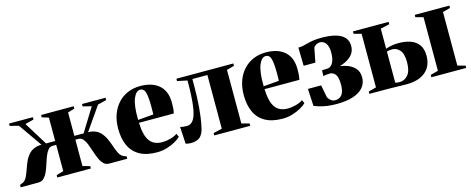

<svg xmlns="http://www.w3.org/2000/svg" viewBox="-32 -1001 3662 1494"><g transform="rotate(-15 1799.0 -254.0)"><path d="M2 0V-19L23.5 -28Q45 -37 58 -62.2Q71 -87.5 82 -120.2Q93 -153 107.5 -185.5Q122 -218 146.5 -242.5Q171 -267 211 -275.5Q251 -284 313 -268L275 -233.5L113 -466L43 -483.5V-502.5H234.5V-483.5L165 -466L281 -278.5H354.5V-467L301 -483.5V-502.5H563.5V-483.5L509 -467V-278.5H583.5L699.5 -466L630.5 -483.5V-502.5H820V-483.5L750 -466L588 -233.5L549.5 -268Q612 -284 651.8 -275.5Q691.5 -267 715.5 -242.2Q739.5 -217.5 754.2 -185Q769 -152.5 779.8 -119.8Q790.5 -87 803.8 -61.8Q817 -36.5 839.5 -27.5L860.5 -19V0H715Q688 0 670.5 -17.8Q653 -35.5 640.5 -63.8Q628 -92 618 -123.8Q608 -155.5 597 -183.5Q586 -211.5 571 -229.5Q556 -247.5 533 -247.5H509V-35.5L567.5 -19V0H297V-19L354.5 -35.5V-247.5H325.5Q303.5 -247.5 288.8 -229.5Q274 -211.5 263 -183.5Q252 -155.5 242.2 -123.8Q232.5 -92 220 -63.8Q207.5 -35.5 189.8 -17.8Q172 0 146 0Z M1099.5 12Q1014 12 959.2 -19Q904.5 -50 878.5 -107.2Q852.5 -164.5 852.5 -242.5Q852.5 -307.5 871.2 -358.5Q890 -409.5 923.8 -446Q957.5 -482.5 1003.2 -501.5Q1049 -520.5 1104 -520.5Q1199.5 -520.5 1253.5 -473.5Q1307.5 -426.5 1309 -337Q1309 -303 1307 -280.2Q1305 -257.5 1301 -246.5H1021Q1023 -194 1032.2 -157.2Q1041.5 -120.5 1058.5 -97.8Q1075.5 -75 1100.8 -64.5Q1126 -54 1159.5 -54Q1188 -54 1223.2 -63.2Q1258.5 -72.5 1280 -88.5L1292.5 -61.5Q1278.5 -46.5 1248.8 -29.2Q1219 -12 1180.2 0Q1141.5 12 1099.5 12ZM1020.5 -270 1145.5 -280.5Q1146 -297 1146.2 -311.8Q1146.5 -326.5 1146.5 -343Q1146.5 -418 1136.8 -455.5Q1127 -493 1095.5 -493Q1080 -493 1066 -480.5Q1052 -468 1041 -441.2Q1030 -414.5 1024.5 -372.2Q1019 -330 1020.5 -270Z M1375 10.5Q1357.5 10.5 1347.2 8.5Q1337 6.5 1329.5 4.5L1321.5 -132Q1331.5 -129.5 1345.8 -127.8Q1360 -126 1376.5 -126Q1410 -126 1431 -159.5Q1452 -193 1461.5 -268Q1471 -343 1471 -467L1391 -483.5V-502.5H1849.5V-483.5L1789 -467V-35.5L1851 -19V0H1561.5V-19L1631.5 -35.5V-468H1510.5V-420.5Q1510.5 -319 1503.8 -241.5Q1497 -164 1487.5 -113.8Q1478 -63.5 1468 -43.5Q1452 -10 1426.5 0.2Q1401 10.5 1375 10.5Z M2111 12Q2025.5 12 1970.8 -19Q1916 -50 1890 -107.2Q1864 -164.5 1864 -242.5Q1864 -307.5 1882.8 -358.5Q1901.5 -409.5 1935.2 -446Q1969 -482.5 2014.8 -501.5Q2060.5 -520.5 2115.5 -520.5Q2211 -520.5 2265 -473.5Q2319 -426.5 2320.5 -337Q2320.5 -303 2318.5 -280.2Q2316.5 -257.5 2312.5 -246.5H2032.5Q2034.5 -194 2043.8 -157.2Q2053 -120.5 2070 -97.8Q2087 -75 2112.2 -64.5Q2137.5 -54 2171 -54Q2199.5 -54 2234.8 -63.2Q2270 -72.5 2291.5 -88.5L2304 -61.5Q2290 -46.5 2260.2 -29.2Q2230.5 -12 2191.8 0Q2153 12 2111 12ZM2032 -270 2157 -280.5Q2157.5 -297 2157.8 -311.8Q2158 -326.5 2158 -343Q2158 -418 2148.2 -455.5Q2138.5 -493 2107 -493Q2091.5 -493 2077.5 -480.5Q2063.5 -468 2052.5 -441.2Q2041.5 -414.5 2036 -372.2Q2030.5 -330 2032 -270Z M2546 10.5Q2505.5 10.5 2471.5 5.8Q2437.5 1 2411.2 -6.8Q2385 -14.5 2366.5 -22.5L2359 -161H2465.5L2485 -60Q2492 -46.5 2506.5 -33.8Q2521 -21 2542.5 -21Q2564 -21 2580.8 -31.5Q2597.5 -42 2607 -65Q2616.5 -88 2616.5 -125.5Q2616.5 -187.5 2598.5 -210Q2580.5 -232.5 2554.5 -232.5Q2549.5 -232.5 2539.5 -231.8Q2529.5 -231 2518.8 -229.5Q2508 -228 2501 -226.5L2502.5 -272.5L2547.5 -274.5Q2562.5 -275 2576.2 -287Q2590 -299 2598.8 -324.2Q2607.5 -349.5 2607.5 -388.5Q2607.5 -424 2598.2 -445.8Q2589 -467.5 2574 -477.2Q2559 -487 2542 -487Q2526 -487 2510.5 -477.8Q2495 -468.5 2490 -456.5L2468 -343.5H2373.5L2370.5 -490.5Q2391 -490.5 2409.2 -494.5Q2427.5 -498.5 2448.2 -504.2Q2469 -510 2496.8 -514.2Q2524.5 -518.5 2564 -518.5Q2631.5 -518.5 2677.8 -505.2Q2724 -492 2747.5 -465.2Q2771 -438.5 2771 -398Q2771 -357.5 2748.5 -329.5Q2726 -301.5 2685.8 -283.2Q2645.5 -265 2592.5 -254L2600.5 -270.5Q2647 -270.5 2690.5 -257.8Q2734 -245 2762 -216.2Q2790 -187.5 2790 -139Q2790 -92.5 2762 -59Q2734 -25.5 2679.8 -7.5Q2625.5 10.5 2546 10.5Z M3310 0V-19L3372.5 -35.5V-467L3311 -483.5V-502.5H3590V-483.5L3529 -467V-35.5L3591 -19V0ZM2811 0V-19L2873.5 -35.5V-467L2813 -483.5V-502.5H3100.5V-483.5L3028 -467V-305.5Q3041 -310.5 3056 -314.2Q3071 -318 3090.2 -320.5Q3109.5 -323 3133 -323Q3186.5 -323 3228.2 -308Q3270 -293 3293.8 -260Q3317.5 -227 3317.5 -171Q3317.5 -116 3293.2 -77.2Q3269 -38.5 3223 -17.8Q3177 3 3111.5 3Q3100 3 3077.5 2.5Q3055 2 3028.8 1.5Q3002.5 1 2979 0.5Q2955.5 0 2941 0ZM3063 -27.5Q3102.5 -27.5 3130.2 -59.8Q3158 -92 3158 -163Q3158 -231.5 3132.2 -260.2Q3106.5 -289 3071.5 -289Q3060 -289 3047.5 -287.2Q3035 -285.5 3028 -282.5V-32Q3034 -30 3043.5 -28.8Q3053 -27.5 3063 -27.5Z"/></g></svg>

Font: Merriweather 144pt ExtraBold
Style: Regular
Weight: 800
Version: Version 2.100